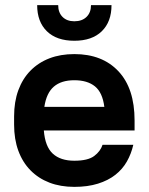

<svg xmlns="http://www.w3.org/2000/svg" viewBox="-20 -720 580 749"><path d="M270 9Q216 9 173 -7.5Q130 -24 99 -55.5Q68 -87 51.5 -132Q35 -177 35 -234V-266Q35 -323 51.5 -368Q68 -413 99 -444.5Q130 -476 173 -492.5Q216 -509 270 -509Q379 -509 442 -442Q505 -375 505 -250V-211H151Q156 -148 186 -120.5Q216 -93 270 -93Q323 -93 347.5 -111.5Q372 -130 380 -155H500Q492 -120 475 -90Q458 -60 430 -38Q402 -16 362 -3.5Q322 9 270 9ZM270 -407Q219 -407 190 -382Q161 -357 153 -303H387Q380 -359 350.5 -383Q321 -407 270 -407ZM270 -561Q201 -561 163 -598Q125 -635 125 -700H207Q207 -671 224 -654Q241 -637 270 -637Q300 -637 317.5 -654Q335 -671 335 -700H415Q415 -635 377 -598Q339 -561 270 -561Z"/></svg>

Font: PT Root UI Web Bold
Style: Regular
Weight: 700
Designer: Vitaly Kuzmin
Foundry: ParaType Ltd.
Version: Version 1.000W